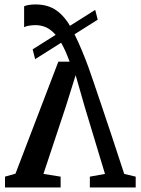

<svg xmlns="http://www.w3.org/2000/svg" viewBox="-20 -824 618 844"><path d="M136 -804.5Q191.5 -804.5 229 -777.5Q266.5 -750.5 295 -697.8Q323.5 -645 354 -567.5Q358 -558 367.8 -531.2Q377.5 -504.5 392.2 -461Q407 -417.5 427 -358.2Q447 -299 472 -224Q497 -149 526 -59.5L576.5 -47.5V0H375V-47.5L441.5 -59.5L352.5 -354L312.5 -493.5L269 -354.5L171 -59.5L246.5 -47.5V0H2V-47.5L48 -60.5L236.5 -553H286Q268.5 -601 251 -632Q233.5 -663 215 -681Q196.5 -699 176.8 -706.2Q157 -713.5 136 -713.5Q121 -713.5 106.8 -711Q92.5 -708.5 86 -704.5V-796.5Q93.5 -800 106.8 -802.2Q120 -804.5 136 -804.5ZM398.5 -780.5 409.5 -737.5 134.5 -564 123.5 -607Z"/></svg>

Font: Merriweather 24pt Medium
Style: Regular
Weight: 500
Designer: Eben Sorkin
Foundry: Eben Sorkin
Version: Version 2.100